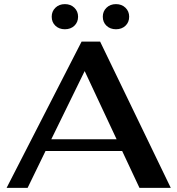

<svg xmlns="http://www.w3.org/2000/svg" viewBox="-20 -912 861 932"><path d="M573 -179H201L114 0H12L376 -710H466L809 0H657ZM546 -236 391 -567 229 -236ZM231 -831Q231 -857 249 -874.5Q267 -892 295 -892Q323 -892 341 -874.5Q359 -857 359 -831Q359 -804 341 -787Q323 -770 295 -770Q267 -770 249 -787Q231 -804 231 -831ZM479 -831Q479 -857 497 -874.5Q515 -892 543 -892Q571 -892 589 -874.5Q607 -857 607 -831Q607 -804 589 -787Q571 -770 543 -770Q515 -770 497 -787Q479 -804 479 -831Z"/></svg>

Font: Fahkwang SemiBold
Style: Regular
Weight: 600
Designer: Suppakit Chalermlarp | Katatrad Co.,Ltd.
Foundry: Cadson Demak Co.,Ltd.
Version: Version 1.000; ttfautohint (v1.6)